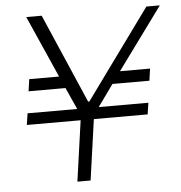

<svg xmlns="http://www.w3.org/2000/svg" viewBox="-50 -734 736 782"><g transform="rotate(-5 317.5 -343.0)"><path d="M235 0 270 -248H50L57 -295H260L220 -384H69L76 -433H198L86 -686H149L307 -321H312L577 -686H632L447 -433H570L563 -384H412L348 -295H551L544 -248H324L289 0Z"/></g></svg>

Font: Chivo Medium Thin
Style: Italic
Weight: 250
Italic angle: -8.05°
Version: Version 2.002